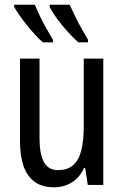

<svg xmlns="http://www.w3.org/2000/svg" viewBox="-20 -786 527 816"><path d="M419 -537V0H353L342 -72H337Q325 -45 305.5 -26.5Q286 -8 261.5 1Q237 10 210 10Q159 10 127 -13.5Q95 -37 80 -80.5Q65 -124 65 -186V-537H148V-199Q148 -130 167 -96.5Q186 -63 226 -63Q267 -63 291 -84Q315 -105 325.5 -147Q336 -189 336 -253V-537ZM276 -766Q285 -747 298 -719.5Q311 -692 326.5 -665Q342 -638 354 -617V-606H313Q298 -619 279.5 -638.5Q261 -658 243 -680Q225 -702 211.5 -722Q198 -742 191 -757V-766ZM128 -766Q139 -740 151.5 -714Q164 -688 178 -663.5Q192 -639 205 -617V-606H162Q147 -619 129 -638.5Q111 -658 94 -679.5Q77 -701 62.5 -721.5Q48 -742 40 -757V-766Z"/></svg>

Font: Noto Sans Display Condensed
Style: Regular
Weight: 400
Width: 3
Designer: Monotype Design Team
Foundry: Monotype Imaging Inc.
Version: Version 2.003